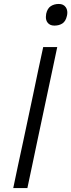

<svg xmlns="http://www.w3.org/2000/svg" viewBox="-20 -951 360 971"><path d="M47 0Q59.5 -60 71.2 -115.2Q83 -170.5 97.5 -237L147.5 -472.5Q161.5 -540.5 173.5 -597Q185.5 -653.5 198.5 -713H269.5Q257 -653.5 245 -597Q233 -540.5 218.5 -472.5L168.5 -237Q154.5 -170.5 143 -115.5Q131 -60 118.5 0ZM255 -821.5Q231.5 -821.5 220 -837.5Q212 -848.5 212 -865Q212 -872.5 213.5 -881Q219.5 -908.5 236.8 -919.8Q254 -931 277.5 -931Q301 -931 312.5 -914.5Q320.5 -903 320.5 -887Q320.5 -879.5 318.5 -871Q312.5 -843.5 295.8 -832.5Q279 -821.5 255 -821.5Z"/></svg>

Font: Heraclito Light
Style: Italic
Weight: 300
Italic angle: -12°
Designer: Kostas Bartsokas (font) & Cristiano Sobral (main changes)
Foundry: Kostas Bartsokas (font) & Cristiano Sobral (main changes)
Version: Version 1.00;July 8, 2020;FontCreator 13.0.0.2655 64-bit